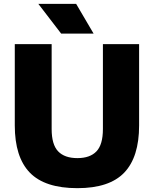

<svg xmlns="http://www.w3.org/2000/svg" viewBox="-20 -970 802 1000"><path d="M383 10Q213.5 10 135.2 -71Q57 -152 57 -316.5V-740H249V-298Q249 -217 282.8 -181.8Q316.5 -146.5 383 -146.5Q449 -146.5 482.5 -181.8Q516 -217 516 -298V-740H704.5V-316.5Q704.5 -152 627.2 -71Q550 10 383 10ZM298.5 -795 179.5 -950H376.5L467.5 -795Z"/></svg>

Font: Encode Sans XBd
Style: Regular
Weight: 800
Designer: Multiple Designers
Foundry: Impallari Type
Version: Version 3.002; ttfautohint (v1.8.3) -l 8 -r 50 -G 200 -x 14 